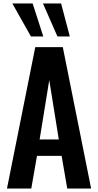

<svg xmlns="http://www.w3.org/2000/svg" viewBox="-20 -1080 562 1100"><path d="M157.2 -871.1 50.8 -1060.1H167L228 -871.1ZM309.1 -871.1 226.1 -1060.1H330.1L379.9 -871.1ZM20 0 182.1 -810.1H339.8L502 0H365.2L333 -187H191.9L159.2 0ZM207 -280.8H316.9L262.2 -621.1Z"/></svg>

Font: Oswald Medium
Style: Regular
Weight: 500
Designer: Vernon Adams
Foundry: Vernon Adams
Version: Version 4.103